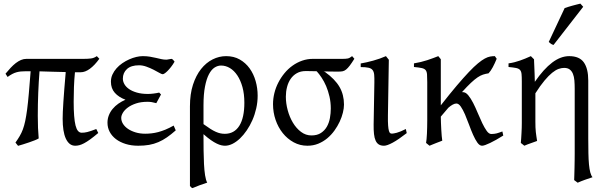

<svg xmlns="http://www.w3.org/2000/svg" viewBox="-20 -772 3274 1037"><path d="M510.7 -53.7Q485.8 -32.7 467.3 -19.3Q448.7 -5.9 434.3 1.7Q419.9 9.3 408.4 12.2Q397 15.1 386.2 15.1Q369.1 15.1 356.4 4.9Q343.8 -5.4 335.2 -24.2Q326.7 -43 322.5 -69.8Q318.4 -96.7 318.4 -130.4Q318.4 -146 319.3 -168.2Q320.3 -190.4 322.3 -221.2Q324.2 -252 327.4 -291.7Q330.6 -331.5 335 -382.8Q300.3 -383.3 266.8 -384.5Q233.4 -385.7 193.4 -386.7Q189 -331.1 186.5 -270Q184.1 -209 184.1 -146.5Q184.1 -111.3 185.3 -81.3Q186.5 -51.3 189 -24.4Q182.1 -20 168.2 -14.4Q154.3 -8.8 137.7 -3.2Q121.1 2.4 104.7 7.6Q88.4 12.7 77.6 15.6Q76.2 13.7 72.5 9.3Q68.8 4.9 66.4 1.7Q64 -1.5 63.5 -2Q76.7 -20.5 86.4 -37.1Q96.2 -53.7 103.5 -73.2Q110.8 -92.8 116.2 -118.4Q121.6 -144 126.5 -180.4Q131.3 -216.8 135.7 -267.3Q140.1 -317.9 145.5 -387.2H120.6Q105 -387.2 92.8 -386Q80.6 -384.8 69.1 -381.6Q57.6 -378.4 46.1 -372.3Q34.7 -366.2 21 -356.4L9.8 -374Q23.9 -391.1 37.6 -405.8Q51.3 -420.4 65.2 -431.2Q79.1 -441.9 93.3 -448Q107.4 -454.1 123 -454.1H432.1Q452.6 -454.1 470.2 -456.1Q487.8 -458 502.9 -468.8L516.6 -454.6Q491.2 -419.4 465.6 -400.6Q439.9 -381.8 416.5 -381.8H384.8Q380.9 -342.3 379.4 -301.8Q377.9 -261.2 377.9 -223.1Q377.9 -178.7 380.4 -147Q382.8 -115.2 387.9 -94.7Q393.1 -74.2 401.4 -64.7Q409.7 -55.2 420.9 -55.2Q428.2 -55.2 435.3 -55.9Q442.4 -56.6 451.2 -58.8Q460 -61 471.7 -64.9Q483.4 -68.8 500 -75.2Z M922.9 -439Q913.6 -422.9 903.6 -410.2Q893.6 -397.5 884.8 -388.7Q876 -379.9 869.1 -375.5Q862.3 -371.1 858.9 -371.1Q853.5 -371.1 840.3 -378.7Q827.1 -386.2 809.6 -395.3Q792 -404.3 771.2 -411.9Q750.5 -419.4 731 -419.4Q688 -419.4 665.8 -399.2Q643.6 -378.9 643.6 -347.2Q643.6 -332 651.9 -317.4Q660.2 -302.7 677 -291Q693.8 -279.3 719.2 -272Q744.6 -264.6 778.8 -264.6Q792 -264.6 808.6 -266.6Q825.2 -268.6 839.8 -272L849.6 -261.7L824.2 -214.8Q810.1 -218.8 799.3 -220.5Q788.6 -222.2 776.9 -222.2Q741.7 -222.2 715.1 -213.4Q688.5 -204.6 670.7 -191.4Q652.8 -178.2 643.8 -163.1Q634.8 -147.9 634.8 -135.3Q634.8 -118.2 644.5 -102.8Q654.3 -87.4 671.6 -75.7Q689 -64 712.6 -56.9Q736.3 -49.8 764.2 -49.8Q781.2 -49.8 798.6 -51.8Q815.9 -53.7 834.5 -58.6Q853 -63.5 873.8 -72Q894.5 -80.6 918 -93.8L929.2 -67.9Q904.3 -45.9 881.8 -30.3Q859.4 -14.6 835.4 -4.4Q811.5 5.9 785.2 10.5Q758.8 15.1 726.6 15.1Q689.5 15.1 658.9 5.6Q628.4 -3.9 606.4 -20.5Q584.5 -37.1 572.5 -59.8Q560.5 -82.5 560.5 -109.4Q560.5 -130.4 567.9 -149.2Q575.2 -168 588.4 -183.8Q601.6 -199.7 619.4 -212.2Q637.2 -224.6 657.7 -233.4Q621.1 -247.1 600.1 -270.8Q579.1 -294.4 579.1 -330.6Q579.1 -351.6 587.4 -369.6Q595.7 -387.7 609.4 -403.1Q623 -418.5 640.9 -430.7Q658.7 -442.9 678 -451.4Q697.3 -460 716.1 -464.4Q734.9 -468.8 751 -468.8Q772.5 -468.8 790 -465.8Q807.6 -462.9 823 -459.2Q838.4 -455.6 851.8 -452.6Q865.2 -449.7 878.9 -449.7Q880.4 -449.7 884.3 -450.4Q888.2 -451.2 892.8 -451.9Q897.5 -452.6 901.6 -453.4Q905.8 -454.1 907.2 -454.1Q912.6 -451.7 915.8 -447.8Q918.9 -443.8 922.9 -439Z M1079.1 -101.6Q1100.6 -85.9 1116.5 -75.9Q1132.3 -65.9 1145.5 -60.1Q1158.7 -54.2 1170.2 -51.8Q1181.6 -49.3 1194.3 -49.3Q1245.1 -49.3 1272.5 -92.5Q1299.8 -135.7 1299.8 -217.3Q1299.8 -264.2 1289.6 -301.3Q1279.3 -338.4 1262 -364.5Q1244.6 -390.6 1221.9 -404.3Q1199.2 -418 1173.8 -418Q1155.8 -418 1138.7 -407Q1121.6 -396 1108.4 -370.8Q1095.2 -345.7 1087.2 -304.4Q1079.1 -263.2 1079.1 -203.1ZM1371.6 -255.4Q1371.6 -220.7 1364 -187Q1356.4 -153.3 1343.3 -123.3Q1330.1 -93.3 1312.7 -67.9Q1295.4 -42.5 1275.9 -23.9Q1256.3 -5.4 1235.6 4.9Q1214.8 15.1 1195.3 15.1Q1186.5 15.1 1175.5 12.7Q1164.6 10.3 1150.4 3.4Q1136.2 -3.4 1118.7 -15.6Q1101.1 -27.8 1079.1 -47.4V-34.7Q1079.1 2.4 1079.6 41Q1080.1 79.6 1081.8 113.8Q1083.5 147.9 1087.6 174.6Q1091.8 201.2 1099.1 214.4Q1076.7 221.7 1058.3 228.5Q1040 235.4 1019.5 244.1Q1014.2 241.7 1012 239.3Q1009.8 236.8 1005.9 232.4V-197.8Q1005.9 -263.7 1022.2 -314.2Q1038.6 -364.7 1065.9 -399.2Q1093.3 -433.6 1128.4 -451.2Q1163.6 -468.8 1201.2 -468.8Q1243.2 -468.8 1274.9 -450.7Q1306.6 -432.6 1328.1 -402.8Q1349.6 -373 1360.6 -334.5Q1371.6 -295.9 1371.6 -255.4Z M1766.6 -185.5Q1766.6 -219.7 1759.5 -250.5Q1752.4 -281.2 1741.5 -306.9Q1730.5 -332.5 1716.8 -353Q1703.1 -373.5 1690.4 -387.2Q1670.9 -387.7 1655.3 -387.9Q1639.6 -388.2 1631.3 -388.2Q1603.5 -388.2 1583.3 -376.7Q1563 -365.2 1549.8 -345.9Q1536.6 -326.7 1530.3 -301.8Q1523.9 -276.9 1523.9 -250Q1523.9 -213.9 1533.9 -176.8Q1543.9 -139.6 1562 -109.4Q1580.1 -79.1 1605.7 -59.8Q1631.3 -40.5 1662.1 -40.5Q1693.4 -40.5 1713.6 -54Q1733.9 -67.4 1745.6 -88.1Q1757.3 -108.9 1762 -134.8Q1766.6 -160.6 1766.6 -185.5ZM1894 -454.6Q1879.4 -431.2 1868.9 -417.5Q1858.4 -403.8 1849.4 -396.5Q1840.3 -389.2 1831.1 -387.2Q1821.8 -385.3 1809.1 -385.3Q1793.5 -385.3 1772.2 -385.5Q1751 -385.7 1728 -386.2Q1732.4 -384.8 1735.4 -383.3Q1789.6 -344.2 1813.7 -302.5Q1837.9 -260.7 1837.9 -207Q1837.9 -187.5 1832 -163.6Q1826.2 -139.6 1814.7 -115Q1803.2 -90.3 1786.4 -66.9Q1769.5 -43.5 1747.6 -25.1Q1725.6 -6.8 1698.7 4.2Q1671.9 15.1 1640.1 15.1Q1600.1 15.1 1566.2 -3.4Q1532.2 -22 1507.3 -53Q1482.4 -84 1468.5 -124.5Q1454.6 -165 1454.6 -209.5Q1454.6 -239.3 1461.9 -269Q1469.2 -298.8 1483.2 -325.9Q1497.1 -353 1516.4 -376.5Q1535.6 -399.9 1559.8 -417.2Q1584 -434.6 1611.8 -444.3Q1639.6 -454.1 1670.4 -454.1H1819.8Q1834.5 -454.1 1843.3 -454.3Q1852.1 -454.6 1858.2 -456.1Q1864.3 -457.5 1869.4 -460.4Q1874.5 -463.4 1881.8 -468.8Z M2176.8 -53.2Q2131.8 -18.1 2101.1 -1.5Q2070.3 15.1 2054.2 15.1Q2037.1 15.1 2026.1 8.3Q2015.1 1.5 2008.8 -12.5Q2002.4 -26.4 2000 -48.1Q1997.6 -69.8 1998 -99.1L2002 -326.7Q2002.4 -352.1 2001 -368.2Q1999.5 -384.3 1992.4 -393.6Q1985.4 -402.8 1970.2 -406.2Q1955.1 -409.7 1928.2 -409.7V-429.2Q1960 -434.6 1996.1 -444.6Q2032.2 -454.6 2064.5 -468.8L2080.1 -449.2L2075.2 -147.9Q2074.7 -114.3 2076.2 -94.7Q2077.6 -75.2 2080.6 -65.2Q2083.5 -55.2 2087.6 -52.7Q2091.8 -50.3 2097.2 -50.3Q2104.5 -50.3 2122.8 -54.9Q2141.1 -59.6 2171.9 -75.2Z M2698.2 -40Q2678.2 -27.3 2660.4 -17.3Q2642.6 -7.3 2627.4 0Q2612.3 7.3 2601.1 11.2Q2589.8 15.1 2583.5 15.1Q2570.3 15.1 2558.3 -1.7Q2546.4 -18.6 2535.2 -43.9Q2523.9 -69.3 2513.2 -98.9Q2502.4 -128.4 2491.5 -153.8Q2480.5 -179.2 2469 -196Q2457.5 -212.9 2444.8 -212.9Q2436 -212.9 2424.8 -206.8Q2413.6 -200.7 2401.9 -190.4Q2382.8 -167.5 2360.8 -142.1Q2360.8 -127.9 2361.6 -109.6Q2362.3 -91.3 2363.3 -72.8Q2364.3 -54.2 2365.7 -38.1Q2367.2 -22 2368.7 -12.2Q2362.3 -9.8 2353.5 -6.3Q2344.7 -2.9 2335.2 0.7Q2325.7 4.4 2316.4 8.3Q2307.1 12.2 2299.8 15.1L2281.2 0Q2282.7 -7.8 2283.9 -20.8Q2285.2 -33.7 2285.9 -49.8Q2286.6 -65.9 2287.1 -84.7Q2287.6 -103.5 2287.6 -123V-328.6Q2287.6 -355.5 2286.4 -370.6Q2285.2 -385.7 2278.6 -393.6Q2272 -401.4 2257.3 -404.5Q2242.7 -407.7 2215.8 -410.2V-429.7Q2233.9 -432.6 2252.2 -437Q2270.5 -441.4 2287.6 -447Q2304.7 -452.6 2319.8 -458.3Q2335 -463.9 2347.2 -468.8L2360.8 -452.1V-203.1Q2409.7 -265.6 2447 -309.6Q2484.4 -353.5 2512.5 -383.1Q2540.5 -412.6 2561.3 -429.7Q2582 -446.8 2598.1 -455.6Q2614.3 -464.4 2627.2 -466.6Q2640.1 -468.8 2652.8 -468.8Q2653.3 -468.3 2655.5 -464.8Q2657.7 -461.4 2660.4 -457.8Q2663.1 -454.1 2662.6 -454.6Q2652.8 -430.2 2641.4 -408.9Q2629.9 -387.7 2618.7 -376Q2602.5 -373.5 2588.9 -369.1Q2575.2 -364.7 2559.3 -354Q2543.5 -343.3 2523.4 -324.5Q2503.4 -305.7 2475.1 -274.4H2479.5Q2495.1 -274.4 2509 -257.6Q2522.9 -240.7 2535.6 -215.8Q2548.3 -190.9 2560.5 -161.4Q2572.8 -131.8 2584.7 -106.9Q2596.7 -82 2608.6 -65.2Q2620.6 -48.3 2633.3 -48.3Q2641.6 -48.3 2648.4 -49.1Q2655.3 -49.8 2662.1 -51.5Q2668.9 -53.2 2676.3 -55.9Q2683.6 -58.6 2693.4 -62Q2694.3 -56.6 2695.8 -50.8Q2697.3 -44.9 2698.2 -40Z M3054.2 -468.8Q3109.4 -468.8 3133.3 -435.1Q3157.2 -401.4 3157.2 -336.9V-23.9Q3157.2 21 3158 55.7Q3158.7 90.3 3161.1 116Q3163.6 141.6 3168 158.7Q3172.4 175.8 3180.2 185.1Q3159.2 191.9 3138.2 199.5Q3117.2 207 3100.1 214.8L3081.1 200.7Q3081.5 190.9 3082 173.1Q3082.5 155.3 3083 134.8Q3083.5 114.3 3083.7 94Q3084 73.7 3084 59.6V-293Q3084 -316.9 3082.3 -337.4Q3080.6 -357.9 3074.5 -373Q3068.4 -388.2 3057.1 -396.7Q3045.9 -405.3 3026.9 -405.3Q3012.7 -405.3 2996.8 -399.7Q2981 -394 2962.2 -378.9Q2943.4 -363.8 2920.9 -336.9Q2898.4 -310.1 2871.6 -268.1V-115.2Q2871.6 -98.1 2872.1 -84.5Q2872.6 -70.8 2874 -58.6Q2875.5 -46.4 2877.2 -34.7Q2878.9 -22.9 2880.9 -10.7Q2864.3 -4.4 2846.9 1.5Q2829.6 7.3 2812 15.1L2793 0Q2793.9 -9.8 2794.9 -23.7Q2795.9 -37.6 2796.6 -52.5Q2797.4 -67.4 2797.9 -81.8Q2798.3 -96.2 2798.3 -107.4V-332.5Q2798.3 -357.9 2796.9 -372.3Q2795.4 -386.7 2788.6 -394.3Q2781.7 -401.9 2767.3 -404.8Q2752.9 -407.7 2726.6 -410.2V-429.7Q2744.1 -432.1 2759 -436Q2773.9 -439.9 2788.1 -444.8Q2802.2 -449.7 2816.7 -455.6Q2831.1 -461.4 2847.2 -468.8L2864.3 -451.7Q2864.3 -450.7 2864.7 -439Q2865.2 -427.2 2866 -408.9Q2866.7 -390.6 2867.4 -373Q2868.2 -355.5 2868.7 -330.1Q2916.5 -399.4 2962.4 -434.1Q3008.3 -468.8 3054.2 -468.8ZM2969.7 -529.3Q2965.8 -530.3 2962.9 -531.5Q2960 -532.7 2957 -534.7Q2954.1 -536.6 2951.2 -539.1Q2948.2 -541.5 2943.8 -545.4L3029.8 -728.5Q3037.6 -731.4 3048.3 -734.6Q3059.1 -737.8 3070.8 -741.2Q3082.5 -744.6 3094 -747.3Q3105.5 -750 3114.7 -752.4L3129.9 -735.4Z"/></svg>

Font: Akkhara
Style: Regular
Weight: 400
Designer: J. Victor Gaultney
Version: Version 1.00 June 13, 2006, initial release